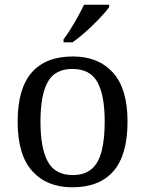

<svg xmlns="http://www.w3.org/2000/svg" viewBox="-20 -786 617 816"><path d="M287 10Q179 10 117 -59Q55 -128 55 -269Q55 -409 114.5 -477.5Q174 -546 290 -546Q398 -546 460 -477.5Q522 -409 522 -269Q522 -128 462.5 -59Q403 10 287 10ZM289 -42Q339 -42 369 -67.5Q399 -93 412 -144Q425 -195 425 -269Q425 -381 394 -437Q363 -493 288 -493Q213 -493 182.5 -437Q152 -381 152 -269Q152 -157 183 -99.5Q214 -42 289 -42ZM250 -619Q265 -638 281 -664Q297 -690 312 -717Q327 -744 337 -766H444V-756Q435 -743 417 -723Q399 -703 376.5 -681Q354 -659 331 -639.5Q308 -620 288 -606H250Z"/></svg>

Font: Noto Serif Gurmukhi
Style: Regular
Weight: 400
Designer: Vaibhav Singh and the Monotype Design Team
Foundry: Monotype Imaging Inc.
Version: Version 2.003